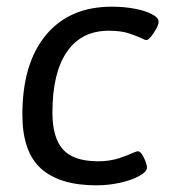

<svg xmlns="http://www.w3.org/2000/svg" viewBox="-20 -549 525 575"><path d="M268 6Q159 6 103 -44Q47 -94 47 -206Q47 -359 117.5 -444Q188 -529 315 -529Q351 -529 383 -523Q415 -517 435 -506.5Q455 -496 455 -484Q455 -476 448 -463Q441 -450 432.5 -439.5Q424 -429 418 -429Q415 -429 407 -433Q395 -439 369.5 -448Q344 -457 306 -457Q224 -457 180.5 -394Q137 -331 137 -212Q137 -136 169 -101Q201 -66 274 -66Q309 -66 337.5 -75.5Q366 -85 380 -92Q385 -94 388 -95Q391 -96 392 -96Q399 -96 405 -87Q411 -78 415.5 -66.5Q420 -55 420 -47Q420 -35 398 -22.5Q376 -10 341 -2Q306 6 268 6Z"/></svg>

Font: Asap
Style: Italic
Weight: 400
Italic angle: -6°
Designer: Pablo Cosgaya
Foundry: Omnibus-Type
Version: Version 3.001; ttfautohint (v1.8.3)